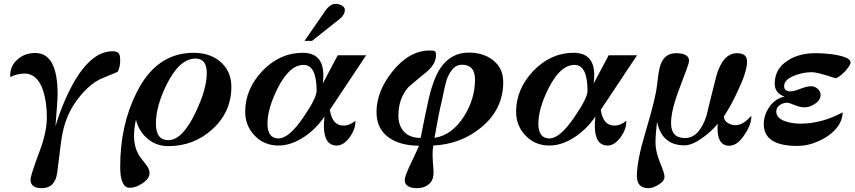

<svg xmlns="http://www.w3.org/2000/svg" viewBox="-20 -742 4452 1000"><path d="M606 -423Q606 -395 593 -368L500 -329Q480 -319 458.5 -302.5Q437 -286 415 -262Q359 -201 330 -130Q307 -76 297 5Q292 43 287.5 81Q283 119 278 157Q267 238 197 238Q139 238 139 193Q139 173 181 60Q224 -50 224 -130Q224 -212 204 -272Q174 -359 108 -359Q72 -359 33 -341Q31 -398 71 -432Q108 -466 164 -466Q280 -466 280 -251Q280 -234 277 -192.5Q274 -151 269 -85Q291 -157 317 -217Q343 -277 372 -326Q462 -475 566 -475Q593 -475 600 -462Q606 -453 606 -423Z M1185 -290Q1185 -158 1085 -68Q989 19 857 19Q794 19 748.5 -19.5Q703 -58 688 -119Q678 -73 678 -33Q678 19 699 58Q706 73 738 112Q759 138 759 158Q759 188 723 212Q688 236 656 236Q606 236 606 127Q606 -89 690 -257Q793 -467 988 -467Q1072 -467 1126 -422Q1185 -372 1185 -290ZM1057 -362Q1057 -437 998 -437Q916 -437 849 -304Q792 -190 792 -97Q792 -12 857 -12Q929 -12 997 -153Q1057 -277 1057 -362Z M1776 -690Q1776 -665 1750 -644L1605 -529H1566L1673 -684Q1699 -722 1728 -722Q1744 -722 1760 -713.5Q1776 -705 1776 -690ZM1887 -454 1698 -170Q1710 -88 1769 -88Q1802 -88 1831 -113V-108Q1831 -69 1802 -28Q1770 16 1734 16Q1667 16 1667 -87Q1667 -103 1670 -135Q1627 -72 1567 -31Q1497 16 1431 16Q1356 16 1307 -35Q1257 -87 1257 -160Q1257 -278 1347 -373Q1438 -467 1556 -467Q1664 -467 1664 -351Q1664 -329 1661 -307L1739 -454ZM1629 -269Q1629 -404 1561 -404Q1488 -404 1427 -284Q1373 -177 1373 -98Q1373 -21 1431 -21Q1485 -21 1560 -131Q1629 -231 1629 -269Z M2601 -315Q2601 -173 2487 -79Q2381 9 2237 16Q2233 35 2233 61Q2233 69 2233.5 81Q2234 93 2235 109Q2238 142 2238 160Q2238 196 2214 217Q2190 238 2153 238Q2088 238 2088 195Q2088 175 2120 109Q2157 32 2162 17Q2066 16 2009 -23Q1941 -68 1941 -159Q1941 -266 2024 -370Q2112 -479 2218 -479Q2238 -479 2244.5 -475.5Q2251 -472 2251 -455Q2251 -408 2200 -366Q2112 -294 2106 -287Q2055 -228 2055 -140Q2055 -86 2086 -54.5Q2117 -23 2171 -24Q2180 -70 2189 -115Q2198 -160 2208 -205Q2234 -328 2273 -386Q2328 -468 2421 -468Q2496 -468 2546 -430Q2601 -388 2601 -315ZM2454 -327Q2454 -405 2385 -405Q2337 -405 2308 -331Q2299 -306 2281 -216Q2273 -184 2263.5 -136Q2254 -88 2243 -24Q2335 -38 2398 -138Q2454 -229 2454 -327Z M3298 -454 3109 -170Q3121 -88 3180 -88Q3213 -88 3242 -113V-108Q3242 -69 3213 -28Q3181 16 3145 16Q3078 16 3078 -87Q3078 -103 3081 -135Q3038 -72 2978 -31Q2908 16 2842 16Q2767 16 2718 -35Q2668 -87 2668 -160Q2668 -278 2758 -373Q2849 -467 2967 -467Q3075 -467 3075 -351Q3075 -329 3072 -307L3150 -454ZM3040 -269Q3040 -404 2972 -404Q2899 -404 2838 -284Q2784 -177 2784 -98Q2784 -21 2842 -21Q2896 -21 2971 -131Q3040 -231 3040 -269Z M3893 -139Q3895 -95 3858 -41Q3821 17 3778 17Q3710 17 3718 -97Q3686 -58 3640 -25Q3585 15 3545 15Q3427 15 3402 -109Q3398 -73 3396 -45.5Q3394 -18 3394 1Q3394 46 3417 103Q3441 160 3441 178Q3441 201 3411 219Q3382 238 3357 238Q3297 238 3297 174Q3297 95 3343 -58Q3369 -144 3383.5 -203.5Q3398 -263 3402 -298Q3411 -382 3421 -407Q3443 -465 3501 -465Q3569 -465 3569 -424Q3569 -411 3522 -290Q3475 -169 3475 -101Q3475 -23 3548 -23Q3621 -23 3659 -137Q3672 -191 3685 -243.5Q3698 -296 3712 -350Q3746 -465 3819 -465Q3871 -465 3871 -421Q3871 -371 3825 -273Q3790 -196 3750 -135Q3751 -114 3770 -102Q3789 -90 3811 -90Q3850 -90 3893 -139Z M4410 -417Q4410 -401 4378 -367Q4346 -335 4330 -335Q4237 -366 4209 -366Q4164 -366 4122 -350Q4064 -329 4064 -293Q4064 -266 4097 -266Q4114 -266 4147 -279Q4184 -293 4204 -293Q4223 -293 4238.5 -279.5Q4254 -266 4254 -248Q4254 -220 4224 -201Q4198 -183 4169 -183Q4148 -183 4118 -195Q4089 -207 4081 -207Q4060 -207 4043 -196Q4023 -182 4023 -162Q4023 -126 4071 -110Q4105 -98 4149 -98Q4260 -98 4369 -157Q4367 -83 4285 -29Q4209 18 4133 18Q3958 18 3958 -95Q3958 -144 3988 -186Q4018 -229 4066 -239Q4015 -257 4015 -306Q4015 -385 4085 -428Q4143 -465 4227 -465Q4253 -465 4278.5 -463Q4304 -461 4329 -457Q4410 -443 4410 -417Z"/></svg>

Font: GFS Didot
Style: Bold Italic
Weight: 700
Italic angle: -12°
Designer: Designed by Takis Katsoulidis and George D. Matthiopoulos.
Foundry: Designed by Takis Katsoulidis and George D. Matthiopoulos.
Version: Version 1.0